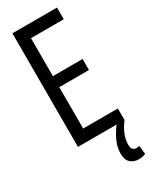

<svg xmlns="http://www.w3.org/2000/svg" viewBox="-234 -752 815 1025"><g transform="rotate(-30 173.5 -240.0)"><path d="M45 0V-700H320V-628H118V-394H301V-326H118V-71H332V0ZM295 220Q263 220 243.5 202Q224 184 224 144Q224 107 241.5 68.5Q259 30 290 -9L332 0Q283 65 283 123Q283 146 292 154Q301 162 313 162Q324 162 331 159L337 211Q320 220 295 220Z"/></g></svg>

Font: Georama Condensed
Style: Regular
Weight: 400
Width: 3
Designer: Jean-Baptiste Levee
Foundry: Production Type
Version: Version 1.000